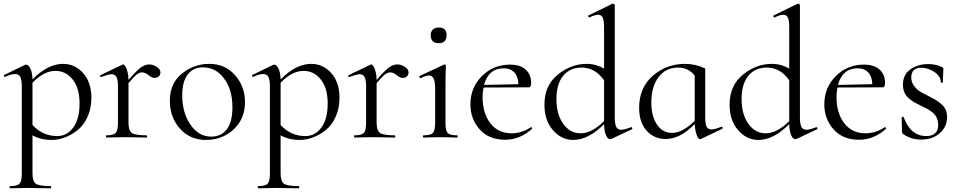

<svg xmlns="http://www.w3.org/2000/svg" viewBox="-20 -745 5194 1040"><path d="M322 -399Q386 -399 430.5 -349Q475 -299 475 -215Q475 -158 454 -112Q433 -66 400 -40Q367 -14 331 -0.5Q295 13 260 13Q201 13 156 -12V194Q156 237 174 250Q192 263 254 263Q257 263 257 269Q257 275 254 275Q237 275 194.5 274Q152 273 127 273Q108 273 76.5 274Q45 275 34 275Q32 275 32 269Q32 263 34 263Q74 263 86 250Q98 237 98 194V-276Q98 -312 90 -328Q82 -344 61 -344Q42 -344 8 -329Q6 -328 3.5 -330Q1 -332 1 -335Q1 -338 3 -339L114 -393Q118 -395 121 -395Q134 -395 144.5 -373.5Q155 -352 156 -315Q239 -399 322 -399ZM290 -8Q343 -8 377 -54.5Q411 -101 411 -184Q411 -267 374 -314Q337 -361 280 -361Q218 -361 156 -297V-68Q211 -8 290 -8Z M849 -353Q849 -340 840.5 -331.5Q832 -323 816 -323Q803 -323 784.5 -338Q766 -353 749 -353Q736 -353 721.5 -342Q707 -331 676 -295V-81Q676 -38 694 -25Q712 -12 774 -12Q777 -12 777 -6Q777 0 774 0Q759 0 716 -1Q673 -2 647 -2Q629 -2 598 -1Q567 0 556 0Q554 0 554 -6Q554 -12 556 -12Q595 -12 607 -25Q619 -38 619 -81V-278Q619 -312 611 -327.5Q603 -343 584 -343Q568 -343 530 -328Q527 -327 524.5 -329Q522 -331 522 -334Q522 -337 525 -338L641 -394Q647 -396 647 -396Q652 -396 658.5 -386.5Q665 -377 670.5 -357Q676 -337 676 -312Q717 -360 741 -378Q765 -396 787 -396Q809 -396 829 -383Q849 -370 849 -353Z M1096 13Q1009 13 954.5 -48.5Q900 -110 900 -198Q900 -294 965.5 -346.5Q1031 -399 1113 -399Q1200 -399 1253.5 -337.5Q1307 -276 1307 -193Q1307 -101 1245.5 -44Q1184 13 1096 13ZM1124 -5Q1178 -5 1208.5 -44.5Q1239 -84 1239 -165Q1239 -259 1194 -319.5Q1149 -380 1080 -380Q1026 -380 996.5 -341Q967 -302 967 -229Q967 -135 1011.5 -70Q1056 -5 1124 -5Z M1666 -399Q1730 -399 1774.5 -349Q1819 -299 1819 -215Q1819 -158 1798 -112Q1777 -66 1744 -40Q1711 -14 1675 -0.5Q1639 13 1604 13Q1545 13 1500 -12V194Q1500 237 1518 250Q1536 263 1598 263Q1601 263 1601 269Q1601 275 1598 275Q1581 275 1538.5 274Q1496 273 1471 273Q1452 273 1420.5 274Q1389 275 1378 275Q1376 275 1376 269Q1376 263 1378 263Q1418 263 1430 250Q1442 237 1442 194V-276Q1442 -312 1434 -328Q1426 -344 1405 -344Q1386 -344 1352 -329Q1350 -328 1347.5 -330Q1345 -332 1345 -335Q1345 -338 1347 -339L1458 -393Q1462 -395 1465 -395Q1478 -395 1488.5 -373.5Q1499 -352 1500 -315Q1583 -399 1666 -399ZM1634 -8Q1687 -8 1721 -54.5Q1755 -101 1755 -184Q1755 -267 1718 -314Q1681 -361 1624 -361Q1562 -361 1500 -297V-68Q1555 -8 1634 -8Z M2193 -353Q2193 -340 2184.5 -331.5Q2176 -323 2160 -323Q2147 -323 2128.5 -338Q2110 -353 2093 -353Q2080 -353 2065.5 -342Q2051 -331 2020 -295V-81Q2020 -38 2038 -25Q2056 -12 2118 -12Q2121 -12 2121 -6Q2121 0 2118 0Q2103 0 2060 -1Q2017 -2 1991 -2Q1973 -2 1942 -1Q1911 0 1900 0Q1898 0 1898 -6Q1898 -12 1900 -12Q1939 -12 1951 -25Q1963 -38 1963 -81V-278Q1963 -312 1955 -327.5Q1947 -343 1928 -343Q1912 -343 1874 -328Q1871 -327 1868.5 -329Q1866 -331 1866 -334Q1866 -337 1869 -338L1985 -394Q1991 -396 1991 -396Q1996 -396 2002.5 -386.5Q2009 -377 2014.5 -357Q2020 -337 2020 -312Q2061 -360 2085 -378Q2109 -396 2131 -396Q2153 -396 2173 -383Q2193 -370 2193 -353Z M2357 -511Q2313 -511 2313 -555Q2313 -574 2324.5 -585Q2336 -596 2357 -596Q2399 -596 2399 -555Q2399 -511 2357 -511ZM2273 0Q2271 0 2271 -6Q2271 -12 2273 -12Q2313 -12 2325 -25Q2337 -38 2337 -81V-268Q2337 -336 2304 -336Q2286 -336 2259 -322Q2256 -321 2253.5 -323.5Q2251 -326 2251 -329Q2251 -332 2254 -334L2383 -394Q2385 -396 2387 -396Q2395 -396 2395 -387Q2395 -383 2394.5 -366.5Q2394 -350 2393.5 -323.5Q2393 -297 2393 -269V-81Q2393 -38 2404.5 -25Q2416 -12 2456 -12Q2459 -12 2459 -6Q2459 0 2456 0Q2445 0 2414.5 -1Q2384 -2 2365 -2Q2346 -2 2315 -1Q2284 0 2273 0Z M2855 -56Q2856 -57 2858.5 -55.5Q2861 -54 2862 -51.5Q2863 -49 2862 -47Q2796 12 2716 12Q2628 12 2578 -44.5Q2528 -101 2528 -180Q2528 -270 2590 -332.5Q2652 -395 2743 -395Q2797 -395 2827 -368.5Q2857 -342 2857 -296Q2857 -272 2845 -272L2599 -271Q2594 -244 2594 -219Q2594 -132 2636 -77.5Q2678 -23 2751 -23Q2807 -23 2855 -56ZM2709 -375Q2626 -375 2602 -285L2788 -289Q2787 -330 2766 -352.5Q2745 -375 2709 -375Z M3398 -56Q3400 -57 3402.5 -55Q3405 -53 3405 -50Q3405 -47 3403 -45L3293 7Q3287 9 3285 9Q3272 9 3262.5 -12.5Q3253 -34 3252 -73Q3168 13 3085 13Q3021 13 2975 -40Q2929 -93 2929 -178Q2929 -282 3001 -340.5Q3073 -399 3158 -399Q3209 -399 3252 -373V-597Q3252 -633 3245 -649Q3238 -665 3220 -665Q3202 -665 3174 -651Q3171 -650 3168.5 -652.5Q3166 -655 3166 -658Q3166 -661 3169 -662L3296 -724Q3299 -725 3301 -725Q3303 -725 3306.5 -722.5Q3310 -720 3310 -717V-109Q3310 -73 3318 -57.5Q3326 -42 3345 -42Q3362 -42 3398 -56ZM3124 -23Q3186 -23 3252 -89V-310Q3204 -379 3130 -379Q3067 -379 3030.5 -334.5Q2994 -290 2994 -208Q2994 -125 3031 -74Q3068 -23 3124 -23Z M3887 -58Q3892 -60 3894 -54.5Q3896 -49 3892 -47L3776 8Q3773 9 3771 9Q3766 9 3760 -0.5Q3754 -10 3749 -29.5Q3744 -49 3743 -73Q3664 8 3586 8Q3524 8 3483 -36.5Q3442 -81 3442 -161Q3442 -270 3516 -334.5Q3590 -399 3691 -399Q3747 -399 3800 -374V-107Q3800 -73 3807.5 -58.5Q3815 -44 3834 -44Q3851 -44 3887 -58ZM3620 -25Q3676 -25 3743 -90V-336Q3708 -379 3653 -379Q3586 -379 3547 -327Q3508 -275 3508 -190Q3508 -116 3538.5 -70.5Q3569 -25 3620 -25Z M4401 -56Q4403 -57 4405.5 -55Q4408 -53 4408 -50Q4408 -47 4406 -45L4296 7Q4290 9 4288 9Q4275 9 4265.5 -12.5Q4256 -34 4255 -73Q4171 13 4088 13Q4024 13 3978 -40Q3932 -93 3932 -178Q3932 -282 4004 -340.5Q4076 -399 4161 -399Q4212 -399 4255 -373V-597Q4255 -633 4248 -649Q4241 -665 4223 -665Q4205 -665 4177 -651Q4174 -650 4171.5 -652.5Q4169 -655 4169 -658Q4169 -661 4172 -662L4299 -724Q4302 -725 4304 -725Q4306 -725 4309.5 -722.5Q4313 -720 4313 -717V-109Q4313 -73 4321 -57.5Q4329 -42 4348 -42Q4365 -42 4401 -56ZM4127 -23Q4189 -23 4255 -89V-310Q4207 -379 4133 -379Q4070 -379 4033.5 -334.5Q3997 -290 3997 -208Q3997 -125 4034 -74Q4071 -23 4127 -23Z M4772 -56Q4773 -57 4775.5 -55.5Q4778 -54 4779 -51.5Q4780 -49 4779 -47Q4713 12 4633 12Q4545 12 4495 -44.5Q4445 -101 4445 -180Q4445 -270 4507 -332.5Q4569 -395 4660 -395Q4714 -395 4744 -368.5Q4774 -342 4774 -296Q4774 -272 4762 -272L4516 -271Q4511 -244 4511 -219Q4511 -132 4553 -77.5Q4595 -23 4668 -23Q4724 -23 4772 -56ZM4626 -375Q4543 -375 4519 -285L4705 -289Q4704 -330 4683 -352.5Q4662 -375 4626 -375Z M4916 -325Q4916 -300 4931 -280Q4946 -260 4961.5 -250.5Q4977 -241 5007 -226Q5033 -213 5045.5 -205.5Q5058 -198 5076 -183.5Q5094 -169 5102 -151Q5110 -133 5110 -110Q5110 -60 5071.5 -24.5Q5033 11 4968 11Q4915 11 4872 -19Q4866 -24 4866 -31L4864 -109Q4864 -111 4869 -112Q4874 -113 4875 -110Q4913 -8 4997 -8Q5029 -8 5046 -24Q5063 -40 5062 -71Q5061 -91 5054 -107Q5047 -123 5031.5 -135.5Q5016 -148 5004 -154.5Q4992 -161 4969 -172Q4944 -184 4932 -191Q4920 -198 4903 -212.5Q4886 -227 4878.5 -245Q4871 -263 4871 -287Q4871 -341 4911.5 -369.5Q4952 -398 5007 -398Q5046 -398 5080 -383Q5090 -379 5090 -372Q5090 -362 5088.5 -338Q5087 -314 5087 -299Q5087 -297 5081.5 -297Q5076 -297 5076 -299Q5076 -331 5042 -354.5Q5008 -378 4971 -378Q4916 -378 4916 -325Z"/></svg>

Font: Cormorant Infant
Style: Regular
Weight: 400
Designer: Christian Thalmann (Catharsis Fonts)
Version: Version 1.000;PS 002.000;hotconv 1.0.88;makeotf.lib2.5.64775